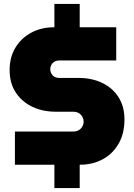

<svg xmlns="http://www.w3.org/2000/svg" viewBox="-20 -839 682 978"><path d="M56 0V-169H353Q378 -169 392 -184.5Q406 -200 406 -219Q406 -239 392 -254.5Q378 -270 353 -270H263Q198 -270 145 -295Q92 -320 60.5 -367.5Q29 -415 29 -482Q29 -548 59 -597Q89 -646 140 -673Q191 -700 253 -700H257V-819H386V-700H572V-531H282Q260 -531 248 -517.5Q236 -504 236 -487Q236 -469 248 -455.5Q260 -442 282 -442H379Q450 -442 503 -415.5Q556 -389 585 -342Q614 -295 614 -231Q614 -158 583.5 -106Q553 -54 502 -27Q451 0 389 0H386V119H257V0Z"/></svg>

Font: MuseoModerno Black
Style: Regular
Weight: 900
Designer: Pablo Cosgaya, Héctor Gatti, Marcela Romero, and the Authors of The MuseoModerno Project.
Foundry: Omnibus-Type Team
Version: Version 1.001